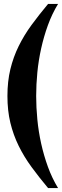

<svg xmlns="http://www.w3.org/2000/svg" viewBox="-20 -731 317 982"><path d="M18 -240Q18 -315 33 -377Q48 -439 75.5 -495Q103 -551 141.5 -603.5Q180 -656 226 -711H277Q246 -660 225 -602Q204 -544 190.5 -483Q177 -422 171 -360.5Q165 -299 165 -240Q165 -182 171 -120Q177 -58 190.5 3Q204 64 225 122Q246 180 277 231H226Q180 176 141.5 123.5Q103 71 75.5 15Q48 -41 33 -103Q18 -165 18 -240Z"/></svg>

Font: Gamine
Style: Bold
Weight: 700
Designer: Tapiwanashe Sebastian Garikayi
Version: Version 1.000